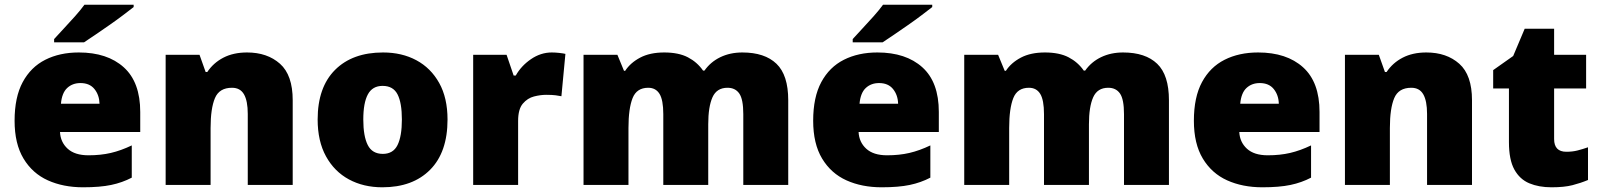

<svg xmlns="http://www.w3.org/2000/svg" viewBox="-20 -786 6800 816"><path d="M315 -563Q436 -563 506 -500Q576 -437 576 -310V-225H235Q237 -182 267.5 -154Q298 -126 356 -126Q408 -126 451 -136Q494 -146 540 -168V-31Q500 -10 452.5 0Q405 10 333 10Q249 10 183.5 -19.5Q118 -49 80 -112Q42 -175 42 -273Q42 -373 76.5 -437Q111 -501 172.5 -532Q234 -563 315 -563ZM322 -433Q288 -433 265.5 -412Q243 -391 239 -345H403Q402 -382 381.5 -407.5Q361 -433 322 -433ZM548 -756Q530 -742 503 -721.5Q476 -701 445 -679.5Q414 -658 385.5 -638.5Q357 -619 337 -606H210V-620Q227 -639 251 -664.5Q275 -690 299 -717Q323 -744 339 -766H548Z M1030 -563Q1116 -563 1170 -515Q1224 -467 1224 -360V0H1033V-302Q1033 -357 1017 -385Q1001 -413 966 -413Q912 -413 893.5 -369Q875 -325 875 -242V0H684V-553H828L854 -480H861Q887 -519 929.5 -541Q972 -563 1030 -563Z M1882 -278Q1882 -139 1808 -64.5Q1734 10 1605 10Q1525 10 1463 -23.5Q1401 -57 1365.5 -121.5Q1330 -186 1330 -278Q1330 -415 1404 -489Q1478 -563 1608 -563Q1688 -563 1749.5 -530Q1811 -497 1846.5 -433.5Q1882 -370 1882 -278ZM1524 -278Q1524 -207 1543 -169.5Q1562 -132 1607 -132Q1651 -132 1669.5 -169.5Q1688 -207 1688 -278Q1688 -349 1669.5 -385Q1651 -421 1606 -421Q1563 -421 1543.5 -385Q1524 -349 1524 -278Z M2325 -563Q2341 -563 2358 -561Q2375 -559 2383 -557L2366 -377Q2356 -379 2341.5 -381Q2327 -383 2301 -383Q2277 -383 2249.5 -376Q2222 -369 2202 -345.5Q2182 -322 2182 -272V0H1991V-553H2133L2163 -465H2172Q2195 -506 2236.5 -534.5Q2278 -563 2325 -563Z M3135 -563Q3230 -563 3280 -515Q3330 -467 3330 -360V0H3139V-301Q3139 -364 3122 -388.5Q3105 -413 3072 -413Q3026 -413 3008 -372.5Q2990 -332 2990 -258V0H2799V-301Q2799 -361 2783 -387Q2767 -413 2735 -413Q2686 -413 2668.5 -369Q2651 -325 2651 -242V0H2460V-553H2604L2632 -485H2637Q2659 -519 2700.5 -541Q2742 -563 2803 -563Q2864 -563 2903.5 -542.5Q2943 -522 2968 -486H2974Q3000 -523 3041.5 -543Q3083 -563 3135 -563Z M3709 -563Q3830 -563 3900 -500Q3970 -437 3970 -310V-225H3629Q3631 -182 3661.5 -154Q3692 -126 3750 -126Q3802 -126 3845 -136Q3888 -146 3934 -168V-31Q3894 -10 3846.5 0Q3799 10 3727 10Q3643 10 3577.5 -19.5Q3512 -49 3474 -112Q3436 -175 3436 -273Q3436 -373 3470.5 -437Q3505 -501 3566.5 -532Q3628 -563 3709 -563ZM3716 -433Q3682 -433 3659.5 -412Q3637 -391 3633 -345H3797Q3796 -382 3775.5 -407.5Q3755 -433 3716 -433ZM3942 -756Q3924 -742 3897 -721.5Q3870 -701 3839 -679.5Q3808 -658 3779.5 -638.5Q3751 -619 3731 -606H3604V-620Q3621 -639 3645 -664.5Q3669 -690 3693 -717Q3717 -744 3733 -766H3942Z M4753 -563Q4848 -563 4898 -515Q4948 -467 4948 -360V0H4757V-301Q4757 -364 4740 -388.5Q4723 -413 4690 -413Q4644 -413 4626 -372.5Q4608 -332 4608 -258V0H4417V-301Q4417 -361 4401 -387Q4385 -413 4353 -413Q4304 -413 4286.5 -369Q4269 -325 4269 -242V0H4078V-553H4222L4250 -485H4255Q4277 -519 4318.5 -541Q4360 -563 4421 -563Q4482 -563 4521.5 -542.5Q4561 -522 4586 -486H4592Q4618 -523 4659.5 -543Q4701 -563 4753 -563Z M5327 -563Q5448 -563 5518 -500Q5588 -437 5588 -310V-225H5247Q5249 -182 5279.5 -154Q5310 -126 5368 -126Q5420 -126 5463 -136Q5506 -146 5552 -168V-31Q5512 -10 5464.5 0Q5417 10 5345 10Q5261 10 5195.5 -19.5Q5130 -49 5092 -112Q5054 -175 5054 -273Q5054 -373 5088.5 -437Q5123 -501 5184.5 -532Q5246 -563 5327 -563ZM5334 -433Q5300 -433 5277.5 -412Q5255 -391 5251 -345H5415Q5414 -382 5393.5 -407.5Q5373 -433 5334 -433Z M6042 -563Q6128 -563 6182 -515Q6236 -467 6236 -360V0H6045V-302Q6045 -357 6029 -385Q6013 -413 5978 -413Q5924 -413 5905.5 -369Q5887 -325 5887 -242V0H5696V-553H5840L5866 -480H5873Q5899 -519 5941.5 -541Q5984 -563 6042 -563Z M6637 -141Q6663 -141 6684.5 -146.5Q6706 -152 6729 -160V-21Q6698 -8 6663 1Q6628 10 6574 10Q6520 10 6479.5 -7Q6439 -24 6416 -65.5Q6393 -107 6393 -182V-410H6326V-488L6411 -548L6460 -664H6585V-553H6721V-410H6585V-195Q6585 -141 6637 -141Z"/></svg>

Font: Noto Sans Georgian Black
Style: Regular
Weight: 900
Designer: Monotype Design Team, Akaki Razmadze
Foundry: Google LLC
Version: Version 2.005; ttfautohint (v1.8.4.7-5d5b)